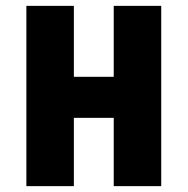

<svg xmlns="http://www.w3.org/2000/svg" viewBox="-20 -635 640 655"><path d="M70 0V-615H232V-373H368V-615H530V0H368V-233H232V0Z"/></svg>

Font: Martian Mono Condensed
Style: Bold
Weight: 700
Width: 3
Designer: Roman Shamin
Foundry: Evil Martians
Version: Version 1.000